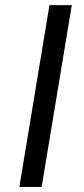

<svg xmlns="http://www.w3.org/2000/svg" viewBox="-20 -736 332 756"><path d="M262.7 -715.8 144 0H56.2L174.8 -715.8Z"/></svg>

Font: Inter 18pt
Style: Bold Italic
Weight: 700
Italic angle: -9.3988°
Designer: Rasmus Andersson
Foundry: rsms
Version: Version 4.001;git-66647c0bb